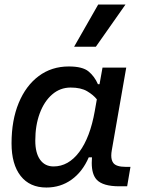

<svg xmlns="http://www.w3.org/2000/svg" viewBox="-20 -815 626 845"><path d="M418 -444.3 431.2 -517.6H535.6L472.2 -154.8Q469.7 -141.6 469.7 -130.4Q469.7 -109.9 478.5 -98.1Q491.2 -80.6 534.2 -80.6H554.2L539.6 4.9H504.9Q433.1 4.9 405.8 -23.9Q383.8 -47.4 383.8 -97.7Q383.8 -109.4 384.8 -122.6H370.6Q343.3 -59.1 294.9 -24.4Q246.6 10.3 184.1 10.3Q110.8 10.3 70.8 -40.8Q30.8 -91.8 30.8 -184.1Q30.8 -285.6 62.3 -361.8Q93.8 -438 150.4 -480.2Q207 -522.5 282.7 -522.5Q343.3 -522.5 369.6 -500.7Q396 -479 411.1 -444.3ZM291 -429.7Q244.6 -429.7 209.5 -399.2Q174.3 -368.7 154.8 -315.9Q135.3 -263.2 135.3 -196.3Q135.3 -141.6 156.5 -112.1Q177.7 -82.5 215.8 -82.5Q281.2 -82.5 328.9 -146.2Q376.5 -210 397 -325.7L406.2 -377.9Q390.6 -397.5 363.3 -413.6Q335.9 -429.7 291 -429.7ZM306.2 -609.4 412.1 -794.9H532.2L401.9 -609.4Z"/></svg>

Font: CaskaydiaCove NFP
Style: Italic
Weight: 400
Italic angle: -10°
Designer: Aaron Bell
Foundry: Saja Typeworks
Version: Version 2111.001; VTT 6.35;Nerd Fonts 3.1.1